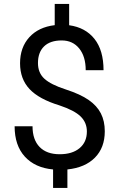

<svg xmlns="http://www.w3.org/2000/svg" viewBox="-20 -846 602 968"><path d="M418 -183.1Q418 -228 386.5 -258.8Q355 -289.6 280.3 -314.5Q176.3 -346.2 128.7 -397.2Q81.1 -448.2 81.1 -526.9Q81.1 -606.9 127.7 -658.2Q174.3 -709.5 255.9 -719.2V-826.2H328.6V-718.8Q410.6 -707.5 456.3 -649.9Q502 -592.3 502 -492.2H412.1Q412.1 -561 379.4 -601.6Q346.7 -642.1 291 -642.1Q232.9 -642.1 202.1 -612.1Q171.4 -582 171.4 -528.3Q171.4 -478.5 203.9 -449Q236.3 -419.4 310.8 -395.3Q385.3 -371.1 427 -342Q468.8 -313 488.5 -274.4Q508.3 -235.8 508.3 -184.1Q508.3 -101.6 458.7 -51.3Q409.2 -1 319.8 8.3V101.6H247.6V8.3Q156.7 0 105.2 -56.4Q53.7 -112.8 53.7 -209.5H144Q144 -141.6 179.7 -105Q215.3 -68.4 280.8 -68.4Q344.7 -68.4 381.3 -99.1Q418 -129.9 418 -183.1Z"/></svg>

Font: Vazir UI
Style: Regular-UI
Weight: 400
Designer: Saber Rastikerdar
Foundry: Saber Rastikerdar
Version: Version 30.1.0